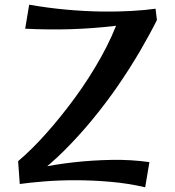

<svg xmlns="http://www.w3.org/2000/svg" viewBox="-20 -770 744 816"><path d="M128 -22 57 -85Q114 -133 176 -202.5Q238 -272 298.5 -354.5Q359 -437 409 -526.5Q459 -616 490 -705L647 -685Q616 -623 574.5 -552Q533 -481 482.5 -407.5Q432 -334 374.5 -264Q317 -194 255 -132Q193 -70 128 -22ZM597 26Q524 9 448 2.5Q372 -4 300.5 -4Q229 -4 168 1Q107 6 64 12L57 -85L147 -57Q213 -71 292 -80Q371 -89 454.5 -90.5Q538 -92 615 -81ZM87 -648 104 -750Q185 -736 262.5 -729Q340 -722 410.5 -721Q481 -720 540 -723.5Q599 -727 641 -733L647 -685Q554 -670 464.5 -659.5Q375 -649 282.5 -646Q190 -643 87 -648Z"/></svg>

Font: Marhey Light
Style: Regular
Weight: 400
Version: Version 1.000